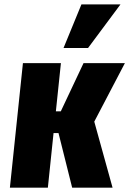

<svg xmlns="http://www.w3.org/2000/svg" viewBox="-20 -871 600 891"><path d="M274.9 -648.4H388.7L539.1 -850.6H357.9ZM25.9 0H202.1L228.5 -253.4H251.5L314.9 0H502.4L417.5 -306.6L559.6 -578.1H367.7L262.2 -354.5H239.3L262.7 -578.1H86.4Z"/></svg>

Font: Oswald
Style: Heavy
Weight: 800
Designer: Vernon Adams
Foundry: Vernon Adams
Version: 3.0; ttfautohint (v0.95.6-bc232) -l 8 -r 50 -G 200 -x 0 -w "